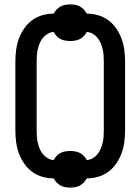

<svg xmlns="http://www.w3.org/2000/svg" viewBox="-20 -805 640 875"><path d="M300 50Q289 50 277.5 48Q266 46 256 40.5Q246 35 238 26.5Q230 18 225 8Q198 8 172.5 0.5Q147 -7 126 -22.5Q105 -38 90 -60Q75 -82 66 -106.5Q57 -131 53.5 -157.5Q50 -184 50 -210V-525Q50 -551 53.5 -577.5Q57 -604 66 -628.5Q75 -653 90 -675Q105 -697 126 -712.5Q147 -728 172.5 -735.5Q198 -743 225 -743Q230 -753 238 -761.5Q246 -770 256 -775.5Q266 -781 277.5 -783Q289 -785 300 -785Q311 -785 322.5 -783Q334 -781 344 -775.5Q354 -770 362 -761.5Q370 -753 375 -743Q402 -743 427.5 -735.5Q453 -728 474 -712.5Q495 -697 510 -675Q525 -653 534 -628.5Q543 -604 546.5 -577.5Q550 -551 550 -525V-210Q550 -184 546.5 -157.5Q543 -131 534 -106.5Q525 -82 510 -60Q495 -38 474 -22.5Q453 -7 427.5 0.5Q402 8 375 8Q370 18 362 26.5Q354 35 344 40.5Q334 46 322.5 48Q311 50 300 50ZM375 -76Q389 -76 402 -83.5Q415 -91 424 -102Q433 -113 438.5 -126Q444 -139 447.5 -153Q451 -167 452 -181.5Q453 -196 453 -210V-525Q453 -539 452 -553.5Q451 -568 447.5 -582Q444 -596 438.5 -609Q433 -622 424 -633Q415 -644 402 -651.5Q389 -659 375 -659Q370 -649 362 -640.5Q354 -632 344 -627Q334 -622 322.5 -620Q311 -618 300 -618Q289 -618 277.5 -620Q266 -622 256 -627Q246 -632 238 -640.5Q230 -649 225 -659Q211 -659 198 -651.5Q185 -644 176 -633Q167 -622 161.5 -609Q156 -596 152.5 -582Q149 -568 148 -553.5Q147 -539 147 -525V-210Q147 -196 148 -181.5Q149 -167 152.5 -153Q156 -139 161.5 -126Q167 -113 176 -102Q185 -91 198 -83.5Q211 -76 225 -76Q230 -86 238 -94.5Q246 -103 256 -108Q266 -113 277.5 -115Q289 -117 300 -117Q311 -117 322.5 -115Q334 -113 344 -108Q354 -103 362 -94.5Q370 -86 375 -76Z"/></svg>

Font: Iosevka Semibold Extended
Style: Regular
Weight: 600
Width: 7
Monospace: yes
Designer: Belleve Invis
Foundry: Belleve Invis
Version: Version 32.5.0; ttfautohint (v1.8.4)